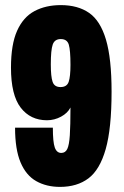

<svg xmlns="http://www.w3.org/2000/svg" viewBox="-20 -720 485 752"><path d="M215 12Q162 12 122 -10.5Q82 -33 60.5 -84Q39 -135 39 -220H187Q187 -164 194.5 -142.5Q202 -121 220 -121Q236 -121 243.5 -136.5Q251 -152 253.5 -190.5Q256 -229 256 -299Q245 -277 219 -263Q193 -249 164 -249Q99 -249 61 -298.5Q23 -348 23 -455Q23 -546 47 -599.5Q71 -653 115 -676.5Q159 -700 218 -700Q285 -700 329 -669.5Q373 -639 395 -565Q417 -491 417 -361Q417 -217 394 -136Q371 -55 326.5 -21.5Q282 12 215 12ZM217 -379Q242 -379 249 -399.5Q256 -420 256 -466Q256 -523 249.5 -545Q243 -567 218 -567Q194 -567 186.5 -545.5Q179 -524 179 -468Q179 -420 186 -399.5Q193 -379 217 -379Z"/></svg>

Font: Archivo ExtraCondensed Black
Style: Regular
Weight: 900
Width: 2
Designer: Hector Gatti
Foundry: Omnibus-Type
Version: Version 2.001; ttfautohint (v1.8.3)